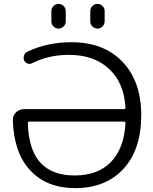

<svg xmlns="http://www.w3.org/2000/svg" viewBox="-20 -957 785 987"><path d="M444 -900Q444 -915 455 -926Q466 -937 481 -937Q496 -937 507 -926Q518 -915 518 -900V-847Q518 -832 507 -821Q496 -810 481 -810Q466 -810 455 -821Q444 -832 444 -847ZM244 -900Q244 -915 255 -926Q266 -937 281 -937Q296 -937 307 -926Q318 -915 318 -900V-847Q318 -832 307 -821Q296 -810 281 -810Q266 -810 255 -821Q244 -832 244 -847ZM131 -332Q123 -332 123 -324Q127 -188 187 -121.5Q247 -55 364 -55Q483 -55 550.5 -124.5Q618 -194 625 -324Q625 -332 617 -332ZM366 10Q221 10 136 -80.5Q51 -171 46 -339Q45 -363 62.5 -379.5Q80 -396 104 -396H617Q625 -396 625 -404Q618 -531 540.5 -603Q463 -675 334 -675Q230 -675 145 -632Q134 -626 121.5 -630.5Q109 -635 104 -647Q99 -660 104 -673Q109 -686 122 -692Q224 -740 348 -740Q513 -740 609.5 -639.5Q706 -539 706 -365Q706 -189 615 -89.5Q524 10 366 10Z"/></svg>

Font: Rounded Mplus 1c
Style: Regular
Weight: 400
Version: Version 1.059.20150529